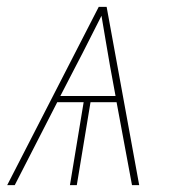

<svg xmlns="http://www.w3.org/2000/svg" viewBox="-20 -540 540 560"><path d="M1 0 268 -520H291L386 0H365L320 -242H244L204 0H184L224 -242H147L23 0ZM317 -260 301 -347Q295 -383 288.5 -420Q282 -457 276 -494Q257 -457 238.5 -420Q220 -383 201 -347L156 -260Z"/></svg>

Font: Iosevka SS04 Thin
Style: Italic
Weight: 100
Italic angle: -9°
Monospace: yes
Designer: Belleve Invis
Foundry: Belleve Invis
Version: Version 19.0.0; ttfautohint (v1.8.4)